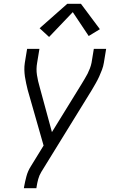

<svg xmlns="http://www.w3.org/2000/svg" viewBox="-20 -788 640 1013"><path d="M106 205 107 198Q112 170 119.5 142Q127 114 143 89L210 -20L126 -314Q122 -331 118 -348.5Q114 -366 111.5 -383.5Q109 -401 108.5 -419.5Q108 -438 111 -457L123 -530H188L176 -457Q170 -424 175 -392Q180 -360 189 -330L254 -91L410 -344Q418 -358 426.5 -371.5Q435 -385 442 -399Q449 -413 454.5 -427.5Q460 -442 463 -457L475 -530H540L528 -457Q525 -438 518 -419.5Q511 -401 503 -383.5Q495 -366 485 -348.5Q475 -331 465 -314L198 119Q187 137 181.5 157.5Q176 178 173 198L172 205ZM239 -593 189 -639 335 -768H407L507 -634L448 -598L364 -724Z"/></svg>

Font: Iosevka Curly LtExObl
Style: Regular
Weight: 300
Width: 7
Italic angle: -9°
Monospace: yes
Designer: Belleve Invis
Foundry: Belleve Invis
Version: Version 11.1.0; ttfautohint (v1.8.3)